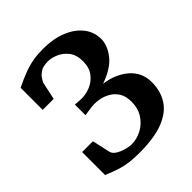

<svg xmlns="http://www.w3.org/2000/svg" viewBox="-194 -812 952 952"><g transform="rotate(-45 282.0 -335.5)"><path d="M526.9 -189Q526.9 -126.5 497.6 -80.3Q468.3 -34.2 404.3 -9Q340.3 16.1 236.8 16.1Q199.2 16.1 169.2 12.7Q139.2 9.3 108.4 -0.2Q77.6 -9.8 37.1 -26.9V-188H112.8L133.8 -94.2Q136.2 -82 148.7 -71.3Q161.1 -60.5 188 -50.8Q203.1 -45.9 216.1 -43.5Q229 -41 237.8 -41Q274.4 -41 308.8 -59.1Q343.3 -77.1 365.2 -110.8Q387.2 -144.5 387.2 -190.9Q387.2 -230.5 371.6 -254.9Q356 -279.3 333.3 -292.2Q310.5 -305.2 288.3 -309.6Q266.1 -314 252.9 -314Q239.7 -314 222.2 -311.8Q204.6 -309.6 191.4 -307.4Q178.2 -305.2 178.2 -305.2V-379.9Q198.2 -378.4 208.5 -377.7Q218.8 -377 224.1 -377Q254.9 -377 285.9 -390.1Q316.9 -403.3 337.9 -431.2Q358.9 -459 358.9 -502.9Q358.9 -548.8 337.4 -575.7Q315.9 -602.5 287.6 -614.3Q259.3 -626 238.8 -626Q200.2 -626 184.6 -615.2Q168.9 -604.5 162.1 -597.2Q159.2 -593.8 152.1 -582.3Q145 -570.8 144 -567.9L124 -474.1H46.9V-628.9Q90.8 -650.4 124.8 -663.1Q158.7 -675.8 190.9 -681.4Q223.1 -687 262.2 -687Q333 -687 386.7 -665.3Q440.4 -643.6 470.7 -605.2Q501 -566.9 501 -517.1Q501 -473.6 466.3 -428.2Q431.6 -382.8 350.1 -354Q428.2 -343.3 477.5 -299.8Q526.9 -256.3 526.9 -189Z"/></g></svg>

Font: Charis
Style: Bold
Weight: 700
Designer: Walt Agee, Miriam Martin, Annie Olsen, Victor Gaultney, Lorna Priest, Alan Ward, Bob Hallissy, Martin Hosken, Sharon Cor
Foundry: SIL Global
Version: Version 7.000